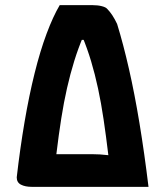

<svg xmlns="http://www.w3.org/2000/svg" viewBox="-20 -726 640 746"><path d="M340 -706Q360 -706 375.5 -702Q391 -698 396 -692Q407 -681 416.5 -666.5Q426 -652 435 -633Q459 -555 481 -458.5Q503 -362 522 -247Q541 -132 557 0H104Q78 0 61.5 -8.5Q45 -17 45 -37Q58 -150 75.5 -252.5Q93 -355 114.5 -441.5Q136 -528 161 -595Q186 -662 212 -706Q244 -706 276.5 -706Q309 -706 340 -706ZM199 -127H336Q352 -127 368.5 -126Q385 -125 401 -123Q392 -198 382.5 -262Q373 -326 361 -382Q349 -438 334 -488Q319 -538 299 -586L329 -571H272L304 -586Q284 -539 268.5 -489Q253 -439 240.5 -384Q228 -329 218 -265.5Q208 -202 199 -127Z"/></svg>

Font: Rec Mono Semicasual
Style: Bold
Weight: 700
Version: Version 1.085; ttfautohint (v1.8.4.7-5d5b)